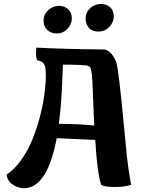

<svg xmlns="http://www.w3.org/2000/svg" viewBox="-20 -956 737 992"><path d="M522 -700.2Q304.2 -702.6 168 -710Q166 -703.6 166 -678.7Q166 -653.8 173.8 -644Q208 -639.2 213.9 -608.4Q216.8 -594.2 216.8 -560.1Q216.8 -525.9 209.7 -470.7Q202.6 -415.5 186.3 -353.3Q169.9 -291 147.2 -235.1Q124.5 -179.2 90.1 -130.4Q55.7 -81.5 15.1 -54.2Q15.1 -24.9 43.5 -4.2Q71.8 16.6 106 16.6Q110.4 16.6 115.2 16.1Q227.5 2 272.9 -242.2L472.2 -232.9Q482.4 -59.6 502.9 -1Q522.9 10.3 572.5 10.3Q622.1 10.3 657.2 -1Q642.6 -83 635.7 -147Q628.9 -210.9 618.2 -327.6Q607.4 -444.3 597.4 -528.1Q587.4 -611.8 581.3 -632.3Q575.2 -652.8 559.8 -673.1Q544.4 -693.4 522 -700.2ZM466.8 -307.1Q386.7 -315.9 302.7 -315.9H284.2Q296.4 -413.1 300.8 -517.3Q305.2 -621.6 305.2 -622.1Q418.9 -622.1 436 -615.2Q446.3 -611.3 449.5 -599.4Q452.6 -587.4 454.6 -570.6Q456.5 -553.7 457.5 -534.9Q458.5 -516.1 461.4 -437.5Q464.4 -358.9 466.8 -307.1ZM231.4 -905.8Q255.9 -925.8 284.4 -925.8Q313 -925.8 332 -908.4Q351.1 -891.1 351.1 -861.3Q351.1 -831.5 328.4 -807.4Q305.7 -783.2 274.9 -783.2Q244.1 -783.2 224.6 -800.8Q205.1 -818.4 205.1 -850.1Q205.1 -881.8 231.4 -905.8ZM448.2 -916Q472.2 -935.5 501.2 -935.5Q530.3 -935.5 549.1 -918.5Q567.9 -901.4 567.9 -871.3Q567.9 -841.3 544.9 -817.1Q522 -793 489.3 -793Q456.5 -793 439.5 -811.8Q422.4 -830.6 422.4 -861.6Q422.4 -892.6 448.2 -916Z"/></svg>

Font: Marko One
Style: Regular
Weight: 400
Designer: Zhenya Spizhovyi
Foundry: Cyreal
Version: Version 1.003